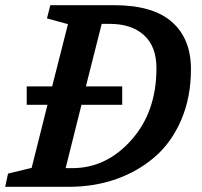

<svg xmlns="http://www.w3.org/2000/svg" viewBox="-54 -720 777 740"><path d="M49 -316V-387H147L208 -627L127 -649L140 -700H386Q535 -700 608.5 -635.5Q682 -571 682 -453Q682 -346 645 -259Q608 -172 543.5 -116Q479 -60 394.5 -30Q310 0 212 0H-34L-23 -51L68 -73L129 -316ZM199 -72H225Q356 -72 452.5 -180.5Q549 -289 549 -457Q549 -541 501 -584.5Q453 -628 369 -628H338L277 -387H417V-316H260Z"/></svg>

Font: Volkhov
Style: Bold Italic
Weight: 700
Designer: Cyreal (www.cyreal.org)
Foundry: Cyreal (www.cyreal.org)
Version: Version 1.001